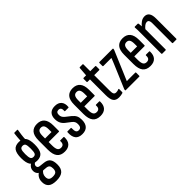

<svg xmlns="http://www.w3.org/2000/svg" viewBox="59 -1430 2432 2432"><g transform="rotate(-45 1275.5 -213.5)"><path d="M164 191Q89 191 54.5 161Q20 131 20 71Q20 29 39 -1Q58 -31 93 -50L144 -27Q123 -16 109.5 6.5Q96 29 96 57Q96 91 112.5 106.5Q129 122 167 122Q210 122 226.5 105Q243 88 243 51Q243 18 230.5 2Q218 -14 188 -17L119 -23Q81 -27 60.5 -50Q40 -73 40 -108Q40 -134 50.5 -152Q61 -170 76.5 -182.5Q92 -195 105 -202L150 -173Q131 -166 119.5 -154.5Q108 -143 108 -126Q108 -111 116.5 -101.5Q125 -92 145 -90L215 -82Q268 -76 292.5 -44Q317 -12 317 55Q317 124 281 157.5Q245 191 164 191ZM171 -161Q106 -161 77 -200.5Q48 -240 48 -328Q48 -415 76.5 -454.5Q105 -494 171 -494Q236 -494 264.5 -454.5Q293 -415 293 -328Q293 -240 264.5 -200.5Q236 -161 171 -161ZM171 -228Q201 -228 210.5 -250Q220 -272 220 -327Q220 -383 210.5 -404.5Q201 -426 171 -426Q142 -426 131.5 -404.5Q121 -383 121 -327Q121 -272 131.5 -250Q142 -228 171 -228ZM254 -448 198 -474Q200 -518 203 -551.5Q206 -585 209 -607Q210 -617 217 -617H266Q274 -617 272 -607Q267 -576 261.5 -538.5Q256 -501 254 -448Z M500 6Q430 6 396.5 -36Q363 -78 363 -166V-332Q363 -415 397 -454.5Q431 -494 496 -494Q562 -494 596 -453.5Q630 -413 630 -332V-235Q630 -226 622 -226H439V-165Q439 -111 453 -87Q467 -63 500 -63Q528 -63 541 -79Q554 -95 552 -127Q551 -137 559 -137H616Q624 -137 624 -128Q626 -63 594 -28.5Q562 6 500 6ZM439 -290H554V-336Q554 -383 540.5 -404Q527 -425 497 -425Q467 -425 453 -403.5Q439 -382 439 -336Z M814 6Q749 6 720 -32Q691 -70 696 -144Q696 -153 704 -153H763Q770 -153 769 -145Q768 -100 778 -80.5Q788 -61 816 -61Q863 -61 863 -123Q863 -149 854.5 -165.5Q846 -182 826 -198L758 -250Q728 -274 713.5 -304.5Q699 -335 699 -378Q699 -433 728.5 -463.5Q758 -494 816 -494Q876 -494 906 -459.5Q936 -425 930 -364Q930 -356 923 -356H865Q862 -356 859.5 -357Q857 -358 858 -366Q860 -395 850 -411Q840 -427 815 -427Q773 -427 773 -378Q773 -355 782 -338.5Q791 -322 810 -306L876 -254Q910 -226 923.5 -198.5Q937 -171 937 -127Q937 -62 906 -28Q875 6 814 6Z M1139 6Q1069 6 1035.5 -36Q1002 -78 1002 -166V-332Q1002 -415 1036 -454.5Q1070 -494 1135 -494Q1201 -494 1235 -453.5Q1269 -413 1269 -332V-235Q1269 -226 1261 -226H1078V-165Q1078 -111 1092 -87Q1106 -63 1139 -63Q1167 -63 1180 -79Q1193 -95 1191 -127Q1190 -137 1198 -137H1255Q1263 -137 1263 -128Q1265 -63 1233 -28.5Q1201 6 1139 6ZM1078 -290H1193V-336Q1193 -383 1179.5 -404Q1166 -425 1136 -425Q1106 -425 1092 -403.5Q1078 -382 1078 -336Z M1472 6Q1417 6 1393.5 -26.5Q1370 -59 1370 -135V-417H1327Q1318 -417 1318 -426V-478Q1318 -488 1327 -488H1372L1381 -609Q1382 -618 1390 -618H1439Q1446 -618 1446 -609V-488H1535Q1544 -488 1544 -478V-426Q1544 -417 1535 -417H1446V-138Q1446 -98 1455.5 -81.5Q1465 -65 1489 -65Q1502 -65 1513.5 -67.5Q1525 -70 1536 -75Q1545 -78 1545 -69V-16Q1545 -7 1537 -4Q1524 0 1507 3Q1490 6 1472 6Z M1594 0Q1587 0 1587 -7V-10Q1587 -19 1590 -24L1720 -331Q1729 -353 1737.5 -373.5Q1746 -394 1754 -416V-417Q1738 -417 1723.5 -417Q1709 -417 1693 -417H1610Q1602 -417 1602 -426V-478Q1602 -488 1610 -488H1847Q1854 -488 1854 -481V-479Q1854 -471 1851 -464L1721 -157Q1712 -136 1703 -115Q1694 -94 1685 -72V-71Q1703 -72 1716 -72Q1729 -72 1744 -72H1837Q1844 -72 1844 -62V-10Q1844 0 1837 0Z M2034 6Q1964 6 1930.5 -36Q1897 -78 1897 -166V-332Q1897 -415 1931 -454.5Q1965 -494 2030 -494Q2096 -494 2130 -453.5Q2164 -413 2164 -332V-235Q2164 -226 2156 -226H1973V-165Q1973 -111 1987 -87Q2001 -63 2034 -63Q2062 -63 2075 -79Q2088 -95 2086 -127Q2085 -137 2093 -137H2150Q2158 -137 2158 -128Q2160 -63 2128 -28.5Q2096 6 2034 6ZM1973 -290H2088V-336Q2088 -383 2074.5 -404Q2061 -425 2031 -425Q2001 -425 1987 -403.5Q1973 -382 1973 -336Z M2439 0Q2432 0 2432 -10V-363Q2432 -394 2422.5 -408.5Q2413 -423 2393 -423Q2374 -423 2353.5 -408Q2333 -393 2310 -364L2302 -419Q2330 -455 2359.5 -474.5Q2389 -494 2424 -494Q2465 -494 2486.5 -463.5Q2508 -433 2508 -370V-10Q2508 0 2500 0ZM2248 0Q2240 0 2240 -10V-366Q2240 -407 2239.5 -434Q2239 -461 2237 -476Q2236 -488 2244 -488H2295Q2304 -488 2305 -478Q2308 -460 2309.5 -431.5Q2311 -403 2311 -388L2316 -378V-10Q2316 0 2309 0Z"/></g></svg>

Font: Sofia Sans Extra Condensed Medium
Style: Regular
Weight: 500
Version: Version 4.100